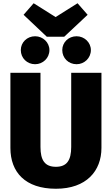

<svg xmlns="http://www.w3.org/2000/svg" viewBox="-20 -1143 687 1181"><path d="M457 -1123 322 -1038 187 -1123 125 -1052 268 -917H375L519 -1052ZM196 -920C146 -920 108 -882 108 -835C108 -786 146 -748 196 -748C244 -748 284 -786 284 -835C284 -882 244 -920 196 -920ZM451 -920C401 -920 363 -882 363 -835C363 -786 401 -748 451 -748C499 -748 539 -786 539 -835C539 -882 499 -920 451 -920ZM604 -695H418V-239C418 -157 391 -117 324 -117C256 -117 229 -157 229 -239V-695H44V-233C44 -84 135 18 324 18C512 18 604 -92 604 -233Z"/></svg>

Font: Fira Sans ExtraBold
Style: Regular
Weight: 800
Designer: bBox Type GmbH & Carrois Corporate GbR & Edenspiekermann AG
Foundry: bBox Type GmbH & Carrois Corporate GbR & Edenspiekermann AG
Version: Version 4.300;PS 004.300;hotconv 1.0.88;makeotf.lib2.5.64775